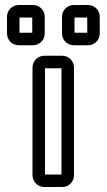

<svg xmlns="http://www.w3.org/2000/svg" viewBox="-20 -723 427 768"><path d="M160 -25V-450H226V-25ZM276 -22V-453C276 -479 255 -500 229 -500H157C131 -500 110 -479 110 -453V-22C110 4 131 25 157 25H229C255 25 276 4 276 -22ZM278 -592V-653H329V-592ZM379 -589V-656C379 -682 358 -703 332 -703H275C249 -703 228 -682 228 -656V-589C228 -563 249 -542 275 -542H332C358 -542 379 -563 379 -589ZM58 -592V-653H109V-592ZM159 -589V-656C159 -682 138 -703 112 -703H55C29 -703 8 -682 8 -656V-589C8 -563 29 -542 55 -542H112C138 -542 159 -563 159 -589Z"/></svg>

Font: DIN Rundschrift
Style: BreitKont
Weight: 400
Width: 7
Version: Version 1.027